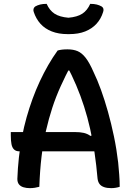

<svg xmlns="http://www.w3.org/2000/svg" viewBox="-20 -966 690 996"><path d="M36 -281H367Q396 -281 415 -276.5Q434 -272 449 -261L486 -271V-181H80Q63 -181 53 -190.5Q43 -200 39.5 -218.5Q36 -237 36 -263ZM184 3Q173 6 160.5 8Q148 10 135 10Q117 10 102 5.5Q87 1 78.5 -9.5Q70 -20 70 -38Q72 -94 78 -148.5Q84 -203 94 -255.5Q104 -308 118 -357.5Q132 -407 149 -453.5Q166 -500 186.5 -544Q207 -588 230 -628Q253 -668 279 -704Q289 -707 301.5 -708.5Q314 -710 330 -710Q361 -710 383 -700.5Q405 -691 424.5 -666Q444 -641 465 -593Q485 -552 504 -499.5Q523 -447 540 -386.5Q557 -326 571 -259Q585 -192 593 -123Q596 -92 598.5 -59.5Q601 -27 601 3Q592 6 580.5 8Q569 10 557 10Q535 10 519.5 4.5Q504 -1 496 -12Q488 -23 486 -40Q480 -110 470.5 -174Q461 -238 447.5 -298Q434 -358 416 -414Q398 -470 375.5 -523Q353 -576 326 -627L369 -600H303L348 -627Q319 -572 294.5 -518Q270 -464 251.5 -407.5Q233 -351 218.5 -288Q204 -225 195.5 -153.5Q187 -82 184 3ZM448 -946Q468 -946 482 -942.5Q496 -939 508 -932Q515 -927 516.5 -920Q518 -913 515 -904Q504 -868 480.5 -842.5Q457 -817 422 -803Q387 -789 339 -789H331Q284 -789 248.5 -803Q213 -817 190 -842.5Q167 -868 155 -904Q152 -913 154 -920Q156 -927 162 -932Q174 -939 188 -942.5Q202 -946 222 -946Q237 -912 263 -895Q289 -878 335 -874Q381 -878 407 -895Q433 -912 448 -946Z"/></svg>

Font: Recursive Casual Medium
Style: Regular
Weight: 500
Version: Version 1.047